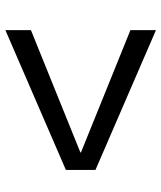

<svg xmlns="http://www.w3.org/2000/svg" viewBox="37 -647 600 714"><g transform="rotate(90 337.0 -290.0)"><path d="M92 -475V-570L612 -345V-235L92 -10V-105L547 -289V-291Z"/></g></svg>

Font: Mplus 1p Medium
Style: Regular
Weight: 500
Version: Version 1.061